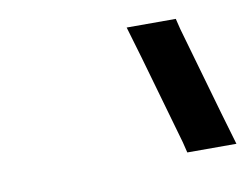

<svg xmlns="http://www.w3.org/2000/svg" viewBox="-42 -794 464 358"><g transform="rotate(-10 190.0 -615.5)"><path d="M233.9 -680 216.2 -740H309.2L314.1 -720L362.5 -551L380.1 -491H287.1L282.2 -511Z"/></g></svg>

Font: Nordica Plus
Style: NordicaClassicLightObl
Weight: 300
Version: Version 1.01